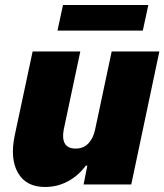

<svg xmlns="http://www.w3.org/2000/svg" viewBox="-20 -735 655 765"><path d="M209 -613 231 -715H571L549 -613ZM159 10Q84 10 51.5 -46.5Q19 -103 39 -197L110 -530H300L234 -219Q227 -183 238.5 -163Q250 -143 281 -143Q313 -143 332.5 -164Q352 -185 359 -219L425 -530H615L503 0H313L328 -75H322Q292 -35 250.5 -12.5Q209 10 159 10Z"/></svg>

Font: Be Vietnam Pro Black
Style: Italic
Weight: 900
Italic angle: -12°
Designer: Lam Bao, Tony Le, Vietanh Nguyen
Foundry: Yellow Type Foundry
Version: Version 1.002; ttfautohint (v1.8.3)